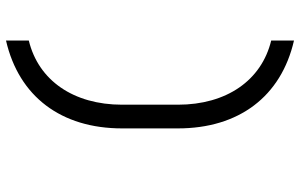

<svg xmlns="http://www.w3.org/2000/svg" viewBox="-200 -680 1000 640"><g transform="rotate(-90 300.0 -360.0)"><path d="M485 120V44C352 12 271 -105 271 -267V-453C271 -615 352 -732 485 -764V-840C298 -797 192 -656 192 -453V-267C192 -64 298 77 485 120Z"/></g></svg>

Font: JetBrains Mono Light
Style: Regular
Weight: 336
Monospace: yes
Designer: Philipp Nurullin, Konstantin Bulenkov
Foundry: JetBrains
Version: Version 2.305